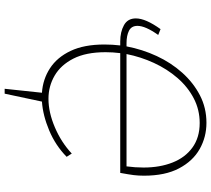

<svg xmlns="http://www.w3.org/2000/svg" viewBox="-61 -679 906 824"><g transform="rotate(90 392.0 -267.0)"><path d="M361 166 378 6Q320 2 273 -28.5Q226 -59 198.5 -117Q171 -175 171 -262Q171 -296 175 -330H158Q117 -330 88 -346Q59 -362 59 -397Q59 -439 105 -503L130 -493Q91 -438 91 -404Q91 -378 112 -367.5Q133 -357 165 -357H179Q192 -425 220.5 -486.5Q249 -548 292 -596Q335 -644 389 -672Q443 -700 507 -700Q568 -700 619.5 -671Q671 -642 702.5 -582.5Q734 -523 734 -432Q734 -408 731.5 -388Q729 -368 722 -330H208Q204 -298 204 -267Q204 -183 231.5 -129Q259 -75 304.5 -48.5Q350 -22 404 -22Q462 -22 526.5 -49.5Q591 -77 639 -122L653 -100Q604 -52 539.5 -25Q475 2 416 6L382 166ZM508 -671Q451 -671 402 -645.5Q353 -620 314.5 -575.5Q276 -531 250 -474.5Q224 -418 212 -357H694Q699 -394 699 -430Q699 -500 677.5 -554.5Q656 -609 613 -640Q570 -671 508 -671Z"/></g></svg>

Font: Bitter ExtraLight
Style: Italic
Weight: 200
Italic angle: -9°
Designer: Sol Matas, and Bitter project Authors
Foundry: Sol Matas
Version: Version 2.001